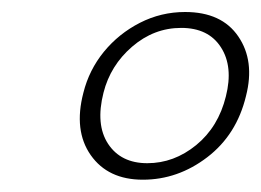

<svg xmlns="http://www.w3.org/2000/svg" viewBox="-20 -730 435 320"><path d="M288.5 -710Q349.5 -710 377.2 -669.2Q405 -628.5 390 -570Q374.5 -505.5 325.5 -468Q276.5 -430.5 218 -430.5Q160 -430.5 131.2 -471.5Q102.5 -512.5 119 -575.5Q128.5 -613.5 153.2 -643.8Q178 -674 213.2 -692Q248.5 -710 288.5 -710ZM282 -683.5Q236.5 -683.5 200.2 -652.2Q164 -621 152.5 -575.5Q139 -522.5 160.2 -490.2Q181.5 -458 225.5 -458Q270 -458 307 -488.2Q344 -518.5 356.5 -569.5Q369 -619 348.2 -651.2Q327.5 -683.5 282 -683.5Z"/></svg>

Font: Fraunces 72pt S100 Thin
Style: Italic
Weight: 100
Italic angle: -16°
Version: Version 1.000; ttfautohint (v1.8.3)